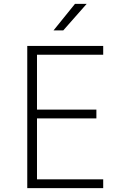

<svg xmlns="http://www.w3.org/2000/svg" viewBox="-20 -966 640 986"><path d="M510 0H120V-730H510V-685H170V-403H475V-358H170V-45H510ZM305 -810H255L365 -946H425Z"/></svg>

Font: JetBrains Mono Extra Light
Style: Regular
Weight: 200
Monospace: yes
Designer: Philipp Nurullin, Konstantin Bulenkov
Foundry: JetBrains
Version: 2.002